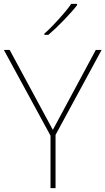

<svg xmlns="http://www.w3.org/2000/svg" viewBox="-20 -972 545 992"><path d="M253 -301 475 -714H505L267 -275V0H241V-271L0 -714H30ZM378 -945Q365 -928 347.5 -908.5Q330 -889 310.5 -868.5Q291 -848 270.5 -828.5Q250 -809 230 -792H209V-798Q232 -818 258.5 -846Q285 -874 309.5 -902.5Q334 -931 348 -952H378Z"/></svg>

Font: Noto Sans Khmer Thin
Style: Regular
Weight: 250
Version: Version 2.003